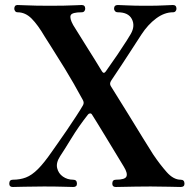

<svg xmlns="http://www.w3.org/2000/svg" viewBox="-20 -746 767 766"><path d="M31 0Q17 0 17 -13Q17 -29 31 -29Q60 -29 83.5 -38Q107 -47 131.5 -71.5Q156 -96 187 -141Q193 -150 209.5 -173Q226 -196 246 -225.5Q266 -255 284 -282.5Q302 -310 311 -326Q317 -336 310 -348Q272 -418 238.5 -472.5Q205 -527 183.5 -560.5Q162 -594 159 -599Q131 -647 106 -672Q81 -697 50 -697Q44 -697 40.5 -701.5Q37 -706 37 -711Q37 -726 50 -726Q57 -726 77.5 -725Q98 -724 125 -723.5Q152 -723 178 -723Q207 -723 234.5 -723.5Q262 -724 281.5 -725Q301 -726 306 -726Q320 -726 320 -711Q320 -706 316.5 -701.5Q313 -697 306 -697Q267 -697 262 -685Q257 -673 272 -646Q275 -642 291 -615.5Q307 -589 332.5 -549Q358 -509 387 -461Q394 -450 402 -461Q427 -496 449 -528.5Q471 -561 485.5 -584Q500 -607 502 -611Q520 -643 506 -670Q492 -697 450 -697Q443 -697 439 -701.5Q435 -706 435 -711Q435 -726 450 -726Q459 -726 487.5 -724.5Q516 -723 564 -723Q608 -723 634 -724.5Q660 -726 670 -726Q684 -726 684 -711Q684 -706 680.5 -701.5Q677 -697 670 -697Q636 -697 603 -672.5Q570 -648 544 -608Q532 -590 501.5 -542.5Q471 -495 424 -425Q415 -412 423 -401Q459 -344 492 -290Q525 -236 551 -194Q577 -152 591 -130Q618 -90 645 -59.5Q672 -29 701 -29Q716 -29 716 -13Q716 0 701 0Q691 0 655 -1Q619 -2 581 -2Q552 -2 521.5 -1.5Q491 -1 469 -0.5Q447 0 442 0Q428 0 428 -13Q428 -29 442 -29Q479 -29 484.5 -42Q490 -55 474 -81Q458 -107 438.5 -139.5Q419 -172 400 -203Q381 -234 367 -257Q353 -280 347 -289Q344 -294 339 -293.5Q334 -293 331 -289Q294 -242 265 -194.5Q236 -147 220 -123Q203 -97 208 -75.5Q213 -54 231 -41.5Q249 -29 272 -29Q287 -29 287 -13Q287 0 272 0Q263 0 232.5 -1Q202 -2 155 -2Q111 -2 76 -1Q41 0 31 0Z"/></svg>

Font: Zen Old Mincho Black
Style: Regular
Weight: 900
Designer: Yoshimichi Ohira
Foundry: Positype
Version: Version 1.001